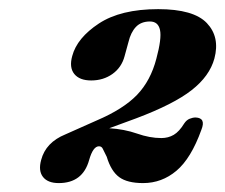

<svg xmlns="http://www.w3.org/2000/svg" viewBox="-20 -735 493 420"><path d="M70 -385Q80 -423.5 123 -441L191.5 -471.5Q250 -496.5 279.8 -527.5Q309.5 -558.5 322 -606.5Q334 -651 330 -669.5Q326 -688 308 -688Q288.5 -688 277.2 -676Q266 -664 261 -643L252.5 -612Q246 -587.5 226 -573.2Q206 -559 179.5 -559Q154 -559 142.5 -573.2Q131 -587.5 138 -612.5Q148.5 -652 196.2 -683.5Q244 -715 326 -715Q403.5 -715 432.5 -684.5Q461.5 -654 449 -607Q438.5 -568.5 399.2 -537.8Q360 -507 277.5 -476L219 -454.5Q252 -452.5 279.8 -442.8Q307.5 -433 333 -433Q348 -433 360 -440Q372 -447 383 -465Q388 -472.5 394.8 -475.2Q401.5 -478 408 -478Q431 -477 420.5 -451Q398 -388.5 366 -361.5Q334 -334.5 293 -334.5Q258.5 -334.5 240.8 -347.5Q223 -360.5 213.5 -392Q207.5 -403.5 205 -409.2Q202.5 -415 196.5 -415Q183.5 -415 175 -385Q161 -334.5 108.5 -334.5Q84.5 -334.5 74 -348Q63.5 -361.5 70 -385Z"/></svg>

Font: Fraunces 9pt S000
Style: Bold Italic
Weight: 700
Italic angle: -16°
Version: Version 1.000; ttfautohint (v1.8.3)